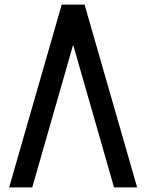

<svg xmlns="http://www.w3.org/2000/svg" viewBox="-20 -820 640 840"><path d="M20 0 250 -800H350L580 0H479L300 -624L121 0Z"/></svg>

Font: Victor Mono
Style: Bold
Weight: 700
Monospace: yes
Designer: Rune Bjørnerås
Version: Version 1.561;gftools[0.9.30]